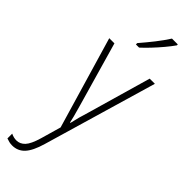

<svg xmlns="http://www.w3.org/2000/svg" viewBox="-331 -773 1024 1024"><g transform="rotate(45 181.0 -261.0)"><path d="M13 -529H52L156 -166Q169 -122 174 -101Q179 -80 183 -63H186Q192 -90 198.5 -114.5Q205 -139 214 -167L318 -529H357L169 113Q149 182 121 212Q93 242 51 242Q39 242 28.5 239.5Q18 237 7 233V197Q28 207 48 207Q75 207 95.5 185.5Q116 164 133 106L166 -9ZM295 -757Q279 -734 255.5 -706Q232 -678 207 -651.5Q182 -625 161 -606H137V-616Q169 -653 198.5 -690.5Q228 -728 251 -764H295Z"/></g></svg>

Font: Noto Sans Khmer Condensed ExtraLight
Style: Regular
Weight: 200
Width: 3
Designer: Danh Hong and the Monotype Design Team
Foundry: Monotype Imaging Inc.
Version: Version 2.004; ttfautohint (v1.8.4.7-5d5b)